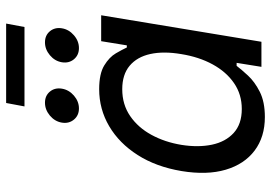

<svg xmlns="http://www.w3.org/2000/svg" viewBox="-154 -756 921 654"><g transform="rotate(-90 307.0 -429.5)"><path d="M234.9 11.7Q167 11.7 120.6 -23.2Q74.2 -58.1 55.4 -121.8Q36.6 -185.5 50.8 -272Q65.4 -358.9 105.5 -421.6Q145.5 -484.4 203.6 -518.6Q261.7 -552.7 329.6 -552.7Q382.3 -552.7 410.6 -535.4Q439 -518.1 451.9 -495.8Q464.8 -473.6 471.7 -458.5H479L493.2 -545.9H581.5L491.2 0H405.8L419.4 -84.5H409.2Q397 -68.4 376 -45.7Q355 -22.9 320.8 -5.6Q286.6 11.7 234.9 11.7ZM262.2 -66.9Q312 -66.9 350.3 -93.3Q388.7 -119.6 414.1 -166Q439.5 -212.4 449.2 -272.9Q459.5 -333.5 449.5 -378.7Q439.5 -423.8 409.4 -449Q379.4 -474.1 329.6 -474.1Q277.3 -474.1 238 -447Q198.7 -419.9 174.1 -374.5Q149.4 -329.1 140.1 -272.9Q130.9 -215.8 140.6 -168.9Q150.4 -122.1 180.7 -94.5Q210.9 -66.9 262.2 -66.9ZM469.7 -621.6Q445.8 -621.6 431.6 -638.7Q417.5 -655.8 421.4 -679.7Q425.3 -703.6 445.3 -720.5Q465.3 -737.3 489.3 -737.3Q513.2 -737.3 527.1 -720.5Q541 -703.6 537.1 -679.7Q533.2 -655.8 513.4 -638.7Q493.7 -621.6 469.7 -621.6ZM264.2 -621.6Q240.2 -621.6 226.1 -638.7Q211.9 -655.8 215.8 -679.7Q219.7 -703.6 239.7 -720.5Q259.8 -737.3 283.7 -737.3Q307.6 -737.3 321.5 -720.5Q335.4 -703.6 331.5 -679.7Q327.6 -655.8 307.9 -638.7Q288.1 -621.6 264.2 -621.6ZM553.2 -869.6 541.5 -807.1H271L282.7 -869.6Z"/></g></svg>

Font: Inter Variable
Style: Italic
Weight: 400
Italic angle: -9.39999°
Designer: Rasmus Andersson
Foundry: rsms
Version: Version 4.001;git-9221beed3